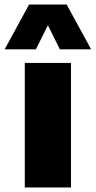

<svg xmlns="http://www.w3.org/2000/svg" viewBox="-66 -828 422 848"><path d="M43.5 0V-550H247.5V0ZM336.5 -610H198.5L145.5 -716.5L92.5 -610H-45.5L62.5 -808H228.5Z"/></svg>

Font: Encode Sans SemiCondensed Black
Style: Regular
Weight: 900
Width: 4
Designer: Multiple Designers
Foundry: Impallari Type
Version: Version 2.000